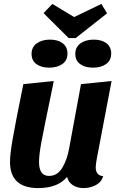

<svg xmlns="http://www.w3.org/2000/svg" viewBox="-20 -939 609 979"><path d="M468 -85Q468 -66 477.5 -54Q487 -42 506 -41Q498 -11 469 4.5Q440 20 406 20Q375 20 352 5.5Q329 -9 322 -37Q275 20 174 20Q103 20 67 -13.5Q31 -47 31 -114Q31 -151 44 -227Q57 -303 99 -510L254 -526Q250 -507 249 -500Q202 -274 190.5 -211.5Q179 -149 179 -113Q179 -42 230 -42Q273 -42 298 -84Q323 -126 333 -185L393 -510L549 -526L473 -127Q468 -97 468 -85ZM497 -919 526 -871 366 -745H330L202 -872L247 -919L358 -852ZM324 -666Q324 -631 298 -612.5Q272 -594 231 -594Q191 -594 166 -612Q141 -630 141 -664Q141 -699 167.5 -718Q194 -737 235 -737Q275 -737 299.5 -718.5Q324 -700 324 -666ZM547 -666Q547 -631 521 -612.5Q495 -594 454 -594Q414 -594 389 -612Q364 -630 364 -664Q364 -699 390.5 -718Q417 -737 458 -737Q498 -737 522.5 -718.5Q547 -700 547 -666Z"/></svg>

Font: Sansita
Style: Bold Italic
Weight: 700
Italic angle: -11°
Designer: Pablo Cosgaya
Foundry: Omnibus-Type
Version: Version 1.006